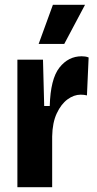

<svg xmlns="http://www.w3.org/2000/svg" viewBox="-20 -775 403 795"><path d="M52 0V-528H158L163 -336H186Q189 -448 226 -495Q263 -542 318 -542Q325 -542 332.5 -541Q340 -540 347 -537L340 -380Q328 -383 314 -383Q286 -383 259.5 -363.5Q233 -344 215 -305.5Q197 -267 196 -210V0ZM246 -593H140L199 -755H332Z"/></svg>

Font: Bricolage Grotesque 12pt Condensed Bricolage Grotesque 10pt Condensed Regular
Style: Bold
Weight: 700
Width: 3
Designer: Mathieu Triay
Foundry: Atelier Triay
Version: Version 1.001; ttfautohint (v1.8.4.7-5d5b);gftools[0.9.33.de